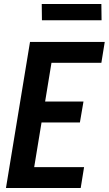

<svg xmlns="http://www.w3.org/2000/svg" viewBox="-20 -946 547 966"><path d="M10 0 131 -735H507L490 -630H239L207 -435H400L382 -330H189L152 -105H403L386 0ZM191 -844 190 -926H490L491 -844Z"/></svg>

Font: Iosevka Extrabold
Style: Italic
Weight: 800
Italic angle: -9°
Monospace: yes
Designer: Belleve Invis
Foundry: Belleve Invis
Version: Version 32.5.0; ttfautohint (v1.8.4)